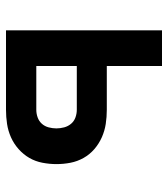

<svg xmlns="http://www.w3.org/2000/svg" viewBox="20 -580 560 640"><g transform="rotate(90 300.0 -260.0)"><path d="M81 0V-520H200V-336H346Q370 -336 393 -332.5Q416 -329 437.5 -319.5Q459 -310 477 -294.5Q495 -279 506.5 -258.5Q518 -238 522.5 -215Q527 -192 527 -168Q527 -145 522.5 -121.5Q518 -98 506.5 -78Q495 -58 477 -42Q459 -26 437.5 -16.5Q416 -7 393 -3.5Q370 0 346 0ZM200 -101H346Q359 -101 371.5 -105.5Q384 -110 392.5 -119.5Q401 -129 404.5 -142Q408 -155 408 -168Q408 -181 404.5 -194Q401 -207 392.5 -217Q384 -227 371.5 -231.5Q359 -236 346 -236H200Z"/></g></svg>

Font: R Plex Mono
Style: Bold
Weight: 700
Monospace: yes
Designer: Belleve Invis
Foundry: Belleve Invis
Version: Version 31.8.0